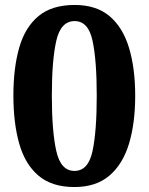

<svg xmlns="http://www.w3.org/2000/svg" viewBox="-20 -744 599 774"><path d="M280 10Q189 10 135 -36Q81 -82 57.5 -165Q34 -248 34 -359Q34 -470 57.5 -552Q81 -634 135 -679Q189 -724 281 -724Q368 -724 421.5 -679Q475 -634 500 -551.5Q525 -469 525 -358Q525 -247 500 -164.5Q475 -82 421 -36Q367 10 280 10ZM280 -55Q336 -55 353 -135Q370 -215 370 -358Q370 -501 353 -580Q336 -659 281 -659Q225 -659 207 -580Q189 -501 189 -358Q189 -215 207 -135Q225 -55 280 -55Z"/></svg>

Font: Noto Serif Yezidi
Style: Bold
Weight: 700
Designer: Dalton Maag Ltd
Foundry: Dalton Maag Ltd
Version: Version 1.001; ttfautohint (v1.8.4.7-5d5b)